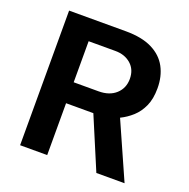

<svg xmlns="http://www.w3.org/2000/svg" viewBox="-128 -846 953 969"><g transform="rotate(20 348.0 -361.5)"><path d="M81 0V-723H386Q472.5 -723 527.5 -695.5Q582.5 -668 608.5 -619.2Q634.5 -570.5 634.5 -507Q634.5 -450 616.8 -410.8Q599 -371.5 570.2 -345.5Q541.5 -319.5 507.5 -303L642 0H490.5L373 -278.5H226.5V0ZM226.5 -391H360Q418.5 -391 452.8 -422.5Q487 -454 487 -503.5Q487 -553.5 454 -582.5Q421 -611.5 370.5 -611.5H226.5Z"/></g></svg>

Font: Public Sans Thin
Style: Bold
Weight: 700
Version: Version 2.001